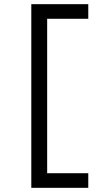

<svg xmlns="http://www.w3.org/2000/svg" viewBox="-20 -790 508 920"><path d="M130 110V-770H403V-700H206V40H403V110Z"/></svg>

Font: M PLUS 1
Style: Regular
Weight: 400
Designer: Coji Morishita
Foundry: UNDERFOREST DESIGN
Version: Version 1.001